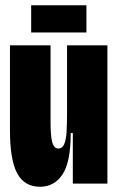

<svg xmlns="http://www.w3.org/2000/svg" viewBox="-20 -701 449 733"><path d="M18 -204V-528H173V-238Q173 -181 179.5 -157.5Q186 -134 203 -134Q218 -134 225 -150.5Q232 -167 234 -195Q236 -223 236 -276V-528H390V-243V0H258V-193H250Q250 -82 218.5 -35Q187 12 133 12Q73 12 45.5 -39.5Q18 -91 18 -204ZM99 -681H310V-577H99Z"/></svg>

Font: Bricolage Grotesque 96pt Condensed ExBd
Style: Regular
Weight: 800
Width: 3
Designer: Mathieu Triay
Foundry: Atelier Triay
Version: Version 1.001;Glyphs 3.2 (3207)